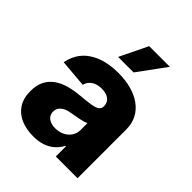

<svg xmlns="http://www.w3.org/2000/svg" viewBox="-214 -879 1010 1010"><g transform="rotate(45 290.5 -374.5)"><path d="M207.5 9.3Q155.3 9.3 115 -8.1Q74.7 -25.4 51.8 -60.5Q28.8 -95.7 28.8 -148.9Q28.8 -193.8 44.7 -224.4Q60.5 -254.9 88.4 -274.2Q116.2 -293.5 152.8 -303.5Q189.5 -313.5 231 -316.9Q277.3 -320.8 305.4 -325.4Q333.5 -330.1 346.2 -339.1Q358.9 -348.1 358.9 -364.3V-366.7Q358.9 -384.3 350.1 -397Q341.3 -409.7 325 -416.5Q308.6 -423.3 285.6 -423.3Q262.2 -423.3 244.4 -416.3Q226.6 -409.2 215.3 -396.5Q204.1 -383.8 200.7 -366.7L45.4 -379.9Q54.2 -429.7 84.7 -466.6Q115.2 -503.4 166.7 -523.7Q218.3 -543.9 288.6 -543.9Q341.3 -543.9 385.3 -532Q429.2 -520 461.2 -496.8Q493.2 -473.6 510.7 -439.9Q528.3 -406.2 528.3 -362.8V0H366.7V-75.2H362.8Q348.1 -47.4 325.9 -28.6Q303.7 -9.8 274.4 -0.2Q245.1 9.3 207.5 9.3ZM259.3 -102.5Q287.6 -102.5 310.5 -113.8Q333.5 -125 346.9 -145Q360.4 -165 360.4 -191.4V-241.7Q353.5 -238.3 343 -235.1Q332.5 -231.9 319.8 -229.2Q307.1 -226.6 293.9 -224.4Q280.8 -222.2 267.6 -219.7Q243.2 -216.3 225.8 -208.3Q208.5 -200.2 199 -187.5Q189.5 -174.8 189.5 -156.7Q189.5 -139.2 198.5 -127.2Q207.5 -115.2 223.1 -108.9Q238.8 -102.5 259.3 -102.5ZM228 -602.1 303.7 -757.8H457.5L343.3 -602.1Z"/></g></svg>

Font: Inter 20pt ExtraBold
Style: Regular
Weight: 800
Version: Version 4.001;git-66647c0bb